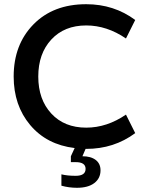

<svg xmlns="http://www.w3.org/2000/svg" viewBox="-20 -698 701 913"><path d="M346 195Q308 195 272 185V131Q300 138 340 138Q387 138 387 105Q387 73 340 73H317V45L335 6Q202 -10 123.5 -103.5Q45 -197 45 -334Q45 -486 139 -582Q233 -678 390 -678Q522 -678 623 -603L579 -515Q488 -577 390 -577Q286 -577 224 -510Q162 -443 162 -334Q162 -225 224 -158Q286 -91 390 -91Q488 -91 579 -153L623 -65Q522 10 390 10H387L372 45Q412 45 435 62.5Q458 80 458 112Q458 150 428.5 172.5Q399 195 346 195Z"/></svg>

Font: Celebes SemiBold
Style: Regular
Weight: 600
Designer: Anugrah Pasau
Foundry: Lafontype
Version: Version 1.000